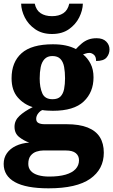

<svg xmlns="http://www.w3.org/2000/svg" viewBox="-27 -791 616 1045"><path d="M237 234Q115 234 54 200Q-7 166 -7 101Q-7 68 10.5 43Q28 18 59.5 3Q91 -12 132 -15Q103 -25 77.5 -45Q52 -65 52 -101Q52 -135 78.5 -160Q105 -185 151 -208Q102 -223 69 -261.5Q36 -300 36 -365Q36 -453 90.5 -501.5Q145 -550 261 -550Q300 -550 330.5 -543.5Q361 -537 386 -524Q402 -541 418 -554.5Q434 -568 453.5 -575.5Q473 -583 499 -583Q533 -583 551 -565Q569 -547 569 -522Q569 -497 553 -478Q537 -459 496 -459Q496 -483 484 -493Q472 -503 460 -503Q449 -503 440.5 -500Q432 -497 425 -495Q450 -475 466 -444Q482 -413 482 -370Q482 -289 428.5 -238.5Q375 -188 261 -188Q250 -188 231 -189Q212 -190 204 -192Q192 -188 181 -174Q170 -160 170 -144Q170 -128 182.5 -121.5Q195 -115 216 -115H335Q405 -115 450 -97Q495 -79 516.5 -44.5Q538 -10 538 40Q538 130 464 182Q390 234 237 234ZM240 170Q294 170 330 159.5Q366 149 384.5 129Q403 109 403 81Q403 57 385.5 42.5Q368 28 331 28H208Q191 28 172 34Q153 40 140 56Q127 72 127 101Q127 124 141 139.5Q155 155 181 162.5Q207 170 240 170ZM259 -251Q288 -251 302.5 -266Q317 -281 322 -307Q327 -333 327 -365Q327 -399 322 -426.5Q317 -454 302 -470Q287 -486 258 -486Q231 -486 215.5 -469.5Q200 -453 194.5 -425.5Q189 -398 189 -364Q189 -316 203 -283.5Q217 -251 259 -251ZM256 -606Q202 -606 164.5 -632Q127 -658 108 -696Q89 -734 88 -771H162Q170 -735 194.5 -719Q219 -703 256 -703Q293 -703 317.5 -719Q342 -735 350 -771H424Q423 -734 404 -696Q385 -658 348 -632Q311 -606 256 -606Z"/></svg>

Font: Noto Serif Ethiopic ExtraBold
Style: Regular
Weight: 800
Version: Version 2.102